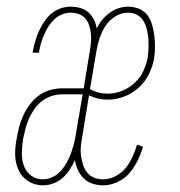

<svg xmlns="http://www.w3.org/2000/svg" viewBox="-20 -548 540 576"><path d="M109 8Q84 8 64.5 -4.5Q45 -17 35.5 -38Q26 -59 25.5 -83Q25 -107 30 -132Q33 -150 37.5 -167.5Q42 -185 50 -202Q58 -219 69.5 -234.5Q81 -250 96.5 -261.5Q112 -273 130.5 -278Q149 -283 166 -283H231L250 -398Q252 -410 253 -423Q254 -436 252.5 -448Q251 -460 247.5 -471.5Q244 -483 236.5 -492Q229 -501 217 -505.5Q205 -510 192 -510Q180 -510 167 -505Q154 -500 144 -491Q134 -482 126.5 -470.5Q119 -459 113.5 -446.5Q108 -434 104 -421.5Q100 -409 98 -396L97 -390H78L79 -397Q82 -412 86.5 -427Q91 -442 97.5 -456Q104 -470 113 -483.5Q122 -497 134.5 -507.5Q147 -518 162 -523Q177 -528 192 -528Q207 -528 221 -524Q235 -520 245 -511Q255 -502 261.5 -489.5Q268 -477 270 -463Q277 -477 287 -489Q297 -501 309.5 -510Q322 -519 336 -523.5Q350 -528 364 -528Q382 -528 397.5 -521.5Q413 -515 422.5 -502Q432 -489 436.5 -473Q441 -457 443 -440.5Q445 -424 445 -406.5Q445 -389 442 -372Q438 -348 426.5 -325Q415 -302 395.5 -284.5Q376 -267 351.5 -258Q327 -249 303 -249Q288 -249 273.5 -252.5Q259 -256 247 -262L227 -139Q224 -124 222.5 -109.5Q221 -95 223 -81Q225 -67 229 -54Q233 -41 241.5 -30.5Q250 -20 262.5 -15Q275 -10 290 -10Q308 -10 326.5 -19.5Q345 -29 357 -44Q369 -59 377.5 -77.5Q386 -96 391 -114L409 -108Q403 -87 393 -66.5Q383 -46 368.5 -29Q354 -12 332.5 -2Q311 8 290 8Q273 8 257.5 3Q242 -2 231.5 -12.5Q221 -23 214 -37.5Q207 -52 205 -68Q198 -53 189 -39Q180 -25 167.5 -14Q155 -3 139.5 2.5Q124 8 109 8ZM303 -267Q324 -267 345 -275Q366 -283 383 -298.5Q400 -314 409.5 -334Q419 -354 423 -375Q425 -389 425.5 -403.5Q426 -418 425 -432Q424 -446 420.5 -460Q417 -474 410 -485.5Q403 -497 391 -503.5Q379 -510 364 -510Q344 -510 325.5 -498.5Q307 -487 296 -469.5Q285 -452 278.5 -432.5Q272 -413 269 -393L250 -281Q261 -274 275 -270.5Q289 -267 303 -267ZM109 -10Q124 -10 139 -17.5Q154 -25 164.5 -37.5Q175 -50 182.5 -64.5Q190 -79 195 -94Q200 -109 203.5 -124Q207 -139 209 -154L228 -265H166Q151 -265 135 -260Q119 -255 105.5 -244.5Q92 -234 82.5 -220Q73 -206 66.5 -191Q60 -176 56 -160.5Q52 -145 49 -130Q46 -110 45.5 -89.5Q45 -69 51.5 -51Q58 -33 73 -21.5Q88 -10 109 -10Z"/></svg>

Font: Iosevka SS18 Thin
Style: Italic
Weight: 100
Italic angle: -9°
Monospace: yes
Designer: Belleve Invis
Foundry: Belleve Invis
Version: Version 25.1.1; ttfautohint (v1.8.4)